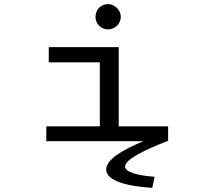

<svg xmlns="http://www.w3.org/2000/svg" viewBox="-20 -686 1040 933"><path d="M505 -543C538 -543 567 -570 567 -604C567 -637 538 -666 505 -666C470 -666 444 -639 444 -604C444 -570 471 -543 505 -543ZM205 0H677C568 45 496 92 496 137C496 188 580 218 720 227L731 173C649 167 588 151 588 123C588 87 690 40 792 0H797V-72H557V-457H217V-383H465V-72H205Z"/></svg>

Font: Inconsolata UltraExpanded
Style: Regular
Weight: 400
Width: 9
Monospace: yes
Designer: Raph Levien, Cyreal, Brenton Simpson
Foundry: Raph Levien, Cyreal, Google
Version: Version 3.100